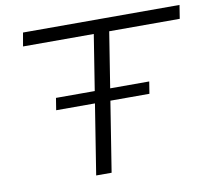

<svg xmlns="http://www.w3.org/2000/svg" viewBox="-78 -793 970 882"><g transform="rotate(-10 407.0 -352.5)"><path d="M301 0 403 -642H73L84 -705H814L804 -642H475L373 0ZM172 -327 181 -383H616L607 -327Z"/></g></svg>

Font: Nunito Sans 10pt Expanded Light
Style: Italic
Weight: 300
Width: 7
Italic angle: -9°
Designer: Vernon Adams
Foundry: Vernon Adams
Version: Version 3.101;gftools[0.9.27]